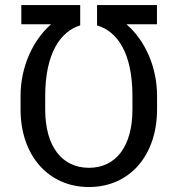

<svg xmlns="http://www.w3.org/2000/svg" viewBox="-20 -731 705 761"><path d="M297.9 -710.9H64.5V-634.8H182.6C182.1 -634.3 181.2 -633.3 180.2 -632.8C110.4 -570.8 61.5 -466.3 61.5 -350.6V-297.4C61.5 -114.7 171.9 10.3 332.5 10.3C493.7 10.3 602.5 -114.7 602.5 -297.4V-350.6C602.5 -466.8 554.2 -570.8 483.4 -632.8L481.4 -634.8H602.1V-710.9H364.7V-630.4C444.3 -606.9 504.9 -522 504.9 -350.6V-296.4C504.9 -150.4 439 -65.9 332.5 -65.9C226.1 -65.9 159.2 -150.4 159.2 -296.4V-350.6C159.2 -521 220.7 -606.9 297.9 -630.4Z"/></svg>

Font: Bert Sans
Style: Regular
Weight: 400
Designer: Christian Robertson (Google), Cristiano Sobral
Foundry: Google, Cristiano Sobral
Version: Version 3.101